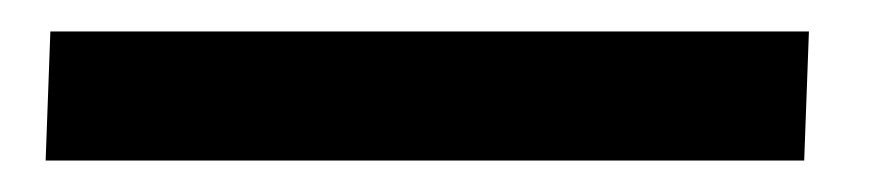

<svg xmlns="http://www.w3.org/2000/svg" viewBox="-20 11 553 122"><path d="M9 113 12 31H494L491 113Z"/></svg>

Font: Literata 12pt
Style: Bold Italic
Weight: 700
Italic angle: -2°
Designer: Latin by Veronika Burian and Jose Scaglione. Greek by Irene Vlachou. Cyrillic by Vera Evstafieva
Foundry: TypeTogether
Version: Version 3.002